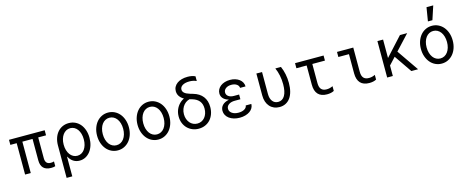

<svg xmlns="http://www.w3.org/2000/svg" viewBox="-45 -1688 6690 2749"><g transform="rotate(-15 3300.0 -313.5)"><path d="M125 0H209V-464.8H360V-147Q360 -71.6 398.1 -33.3Q436.2 5 511.4 5Q529.5 5 544.7 3Q559.8 1 573 -3.6V-74.2Q562.8 -70.6 550.1 -68.8Q537.3 -67 525 -67Q484.1 -67 464 -89.2Q444 -111.4 444 -155.8V-464.8H560V-540H31V-464.8H125Z M738.6 -270Q738.6 -204.8 752.1 -152.9Q765.6 -101 790.7 -64.9Q815.8 -28.8 851.9 -9.4Q888 10 933.2 10Q980.8 10 1020.8 -11Q1060.8 -32 1090.1 -69.3Q1119.4 -106.6 1135.7 -157.7Q1152 -208.9 1152 -270Q1152 -331.8 1134.8 -383.3Q1117.6 -434.8 1086.8 -471.8Q1056 -508.8 1012.8 -529.4Q969.6 -550 917.2 -550Q865.8 -550 823.4 -530.2Q781 -510.4 750.7 -474.6Q720.4 -438.8 703.7 -389.3Q687 -339.8 687 -280V200H771V-89.4H779ZM769 -270.1Q769 -315.2 780.2 -352.5Q791.4 -389.8 811.1 -416.7Q830.8 -443.7 858.5 -458.9Q886.3 -474.2 919.4 -474.2Q951.9 -474.2 979.4 -459.4Q1006.9 -444.5 1026.3 -417.5Q1045.7 -390.5 1056.6 -353.2Q1067.4 -315.9 1067.4 -270Q1067.4 -224.6 1056.6 -187.2Q1045.7 -149.7 1026.3 -122.6Q1006.9 -95.6 979.4 -80.7Q951.9 -65.8 919.4 -65.8Q886.2 -65.8 858.4 -81.1Q830.6 -96.3 810.9 -123.3Q791.2 -150.2 780.1 -187.6Q769 -225 769 -270.1Z M1500.1 10Q1551.2 10 1594.5 -11Q1637.8 -32 1669.2 -69.2Q1700.6 -106.4 1718.2 -157.8Q1735.8 -209.1 1735.8 -270Q1735.8 -330.9 1718.2 -382.2Q1700.6 -433.6 1669.2 -470.8Q1637.8 -508 1594.5 -529Q1551.1 -550 1500.2 -550Q1449.2 -550 1405.8 -528.9Q1362.3 -507.9 1331.2 -470.7Q1300 -433.6 1282.1 -382.2Q1264.2 -330.9 1264.2 -270Q1264.2 -209.1 1282.1 -157.8Q1300 -106.4 1331.1 -69.3Q1362.3 -32.1 1405.7 -11.1Q1449.1 10 1500.1 10ZM1499.8 -66.4Q1467 -66.4 1439 -81.3Q1411 -96.1 1391 -123.2Q1371 -150.2 1359.9 -187.6Q1348.8 -225 1348.8 -270Q1348.8 -315 1359.9 -352.4Q1371 -389.8 1391 -416.8Q1411 -443.9 1439 -458.7Q1467 -473.6 1499.8 -473.6Q1533.6 -473.6 1561.4 -458.7Q1589.2 -443.8 1609.1 -416.8Q1629.1 -389.8 1640.1 -352.4Q1651.2 -315 1651.2 -270Q1651.2 -225 1640.1 -187.6Q1629.1 -150.2 1609.1 -123.2Q1589.2 -96.2 1561.4 -81.3Q1533.6 -66.4 1499.8 -66.4Z M2100.1 10Q2151.2 10 2194.5 -11Q2237.8 -32 2269.2 -69.2Q2300.6 -106.4 2318.2 -157.8Q2335.8 -209.1 2335.8 -270Q2335.8 -330.9 2318.2 -382.2Q2300.6 -433.6 2269.2 -470.8Q2237.8 -508 2194.5 -529Q2151.1 -550 2100.2 -550Q2049.2 -550 2005.8 -528.9Q1962.3 -507.9 1931.2 -470.7Q1900 -433.6 1882.1 -382.2Q1864.2 -330.9 1864.2 -270Q1864.2 -209.1 1882.1 -157.8Q1900 -106.4 1931.1 -69.3Q1962.3 -32.1 2005.7 -11.1Q2049.1 10 2100.1 10ZM2099.8 -66.4Q2067 -66.4 2039 -81.3Q2011 -96.1 1991 -123.2Q1971 -150.2 1959.9 -187.6Q1948.8 -225 1948.8 -270Q1948.8 -315 1959.9 -352.4Q1971 -389.8 1991 -416.8Q2011 -443.9 2039 -458.7Q2067 -473.6 2099.8 -473.6Q2133.6 -473.6 2161.4 -458.7Q2189.2 -443.8 2209.1 -416.8Q2229.1 -389.8 2240.1 -352.4Q2251.2 -315 2251.2 -270Q2251.2 -225 2240.1 -187.6Q2229.1 -150.2 2209.1 -123.2Q2189.2 -96.2 2161.4 -81.3Q2133.6 -66.4 2099.8 -66.4Z M2740.6 -679.2Q2677.2 -679.2 2639.4 -656.3Q2601.6 -633.4 2601.6 -594.6Q2601.6 -565 2626.8 -543.5Q2652 -522 2705.8 -505.8L2749.4 -493Q2841 -466.4 2888.6 -404.3Q2936.2 -342.2 2936.2 -248.4Q2936.2 -191.8 2918.7 -144Q2901.2 -96.2 2869.9 -62.1Q2838.6 -28 2794.8 -9Q2751 10 2698.8 10Q2648.2 10 2605 -8.2Q2561.8 -26.4 2530.2 -58.6Q2498.6 -90.8 2481 -135.2Q2463.4 -179.6 2463.4 -232Q2463.4 -287.4 2482.8 -334.1Q2502.2 -380.8 2536.1 -415.2Q2570 -449.6 2616.5 -468.8Q2663 -488 2716.8 -488V-437Q2680.4 -437 2648.8 -422.4Q2617.2 -407.8 2594.1 -381.7Q2571 -355.6 2557.9 -320.5Q2544.8 -285.4 2544.8 -244Q2544.8 -205.6 2556.4 -173.1Q2568 -140.6 2588.3 -116.8Q2608.6 -93 2637.2 -79.7Q2665.8 -66.4 2699.2 -66.4Q2732.8 -66.4 2760.8 -80Q2788.8 -93.6 2808.9 -117.7Q2829 -141.8 2840.3 -175.2Q2851.6 -208.6 2851.6 -248.6Q2851.6 -315.8 2818.1 -358.3Q2784.6 -400.8 2717 -421L2673.4 -433.8Q2597 -456.4 2557.3 -497.3Q2517.6 -538.2 2517.6 -593.4Q2517.6 -628.8 2533.2 -657.6Q2548.8 -686.4 2577.2 -707.1Q2605.6 -727.8 2645 -738.9Q2684.4 -750 2732.6 -750Q2766 -750 2793.8 -744.4Q2821.6 -738.8 2845.8 -727.2V-657.2Q2818.8 -669 2794.2 -674.1Q2769.6 -679.2 2740.6 -679.2Z M3419.4 -402H3500.4Q3500.4 -434 3485.8 -461.4Q3471.2 -488.8 3445.5 -508.3Q3419.8 -527.8 3384.5 -538.9Q3349.2 -550 3307.8 -550Q3265.2 -550 3229.1 -538.8Q3193 -527.6 3167 -507.5Q3141 -487.4 3126.4 -460Q3111.8 -432.6 3111.8 -400.8Q3111.8 -358.8 3138.4 -328.3Q3165 -297.8 3216.6 -282.6V-278.6Q3156 -265.8 3123.2 -232.4Q3090.4 -199 3090.4 -149Q3090.4 -115 3106.6 -85.5Q3122.8 -56 3151.4 -35Q3180 -14 3219.8 -2Q3259.6 10 3306.4 10Q3352 10 3390.3 -1.1Q3428.6 -12.2 3456.4 -31.7Q3484.2 -51.2 3499.8 -78.6Q3515.4 -106 3515.4 -138H3432.2Q3430.2 -105.6 3395.5 -85Q3360.8 -64.4 3308 -64.4Q3248.2 -64.4 3211.3 -90.4Q3174.4 -116.4 3174.4 -156.8Q3174.4 -195.4 3208.6 -219.5Q3242.8 -243.6 3299.4 -243.6H3381.4V-313.6H3303.8Q3254.2 -313.6 3224.3 -335.5Q3194.4 -357.4 3194.4 -392.8Q3194.4 -429.4 3226.2 -453.1Q3258 -476.8 3308.6 -476.8Q3356.2 -476.8 3386.8 -456Q3417.4 -435.2 3419.4 -402Z M4062 -540H3978.8Q4002.8 -486.8 4015.8 -424.3Q4028.8 -361.8 4028.8 -293.8Q4028.8 -184.6 3994.5 -125.5Q3960.2 -66.4 3896.6 -66.4Q3843.6 -66.4 3812.7 -106.1Q3781.8 -145.8 3781.8 -214V-540H3697.8V-214Q3697.8 -162.9 3711.9 -121.6Q3726 -80.2 3752.4 -50.8Q3778.7 -21.4 3815.4 -5.7Q3852.1 10 3896.6 10Q3947.2 10 3987.5 -10.5Q4027.8 -31 4055.7 -69.5Q4083.6 -108 4098.2 -163.8Q4112.8 -219.6 4112.8 -290.4Q4112.8 -357 4099.8 -421.1Q4086.8 -485.2 4062 -540Z M4507 -181.1V-464.8H4694V-540H4271V-464.8H4423V-181Q4423 -86.4 4467.8 -38.2Q4512.6 10 4600 10Q4629.8 10 4656.3 4.4Q4682.8 -1.2 4704 -12.8V-82.8Q4681.4 -71.8 4658.8 -66.3Q4636.2 -60.8 4613.4 -60.8Q4559.2 -60.8 4533.1 -90.3Q4507 -119.8 4507 -181.1Z M5134 -181Q5134 -119.8 5160.1 -90.3Q5186.2 -60.8 5240.4 -60.8Q5263.2 -60.8 5285.8 -66.2Q5308.4 -71.6 5331 -82.8V-12.8Q5309.8 -1.2 5283.3 4.4Q5256.8 10 5227 10Q5139.6 10 5094.8 -38.2Q5050 -86.4 5050 -181V-464.8H4893V-540H5134Z M5492 0H5576V-540H5492ZM5541.6 -118.4 5933 -540H5825.8L5538 -225.4ZM5850.4 0H5950L5714.6 -341.6L5642.2 -303.8Z M6300.1 10Q6351.2 10 6394.5 -11Q6437.8 -32 6469.2 -69.2Q6500.6 -106.4 6518.2 -157.8Q6535.8 -209.1 6535.8 -270Q6535.8 -330.9 6518.2 -382.2Q6500.6 -433.6 6469.2 -470.8Q6437.8 -508 6394.5 -529Q6351.1 -550 6300.2 -550Q6249.2 -550 6205.8 -528.9Q6162.3 -507.9 6131.2 -470.7Q6100 -433.6 6082.1 -382.2Q6064.2 -330.9 6064.2 -270Q6064.2 -209.1 6082.1 -157.8Q6100 -106.4 6131.1 -69.3Q6162.3 -32.1 6205.7 -11.1Q6249.1 10 6300.1 10ZM6299.8 -66.4Q6267 -66.4 6239 -81.3Q6211 -96.1 6191 -123.2Q6171 -150.2 6159.9 -187.6Q6148.8 -225 6148.8 -270Q6148.8 -315 6159.9 -352.4Q6171 -389.8 6191 -416.8Q6211 -443.9 6239 -458.7Q6267 -473.6 6299.8 -473.6Q6333.6 -473.6 6361.4 -458.7Q6389.2 -443.8 6409.1 -416.8Q6429.1 -389.8 6440.1 -352.4Q6451.2 -315 6451.2 -270Q6451.2 -225 6440.1 -187.6Q6429.1 -150.2 6409.1 -123.2Q6389.2 -96.2 6361.4 -81.3Q6333.6 -66.4 6299.8 -66.4ZM6396.4 -827H6296.6L6263.4 -625H6330Z"/></g></svg>

Font: CommitMonoV143 ExtLt
Style: Regular
Weight: 200
Monospace: yes
Designer: Eigil Nikolajsen
Foundry: Eigil Nikolajsen
Version: Version 1.143